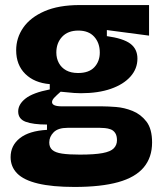

<svg xmlns="http://www.w3.org/2000/svg" viewBox="-20 -555 647 760"><path d="M275 185Q187 185 130.5 171.5Q74 158 48 131.5Q22 105 22 67Q22 21 58.5 -8Q95 -37 166 -41V-62Q111 -62 81.5 -73Q52 -84 52 -114Q52 -142 81 -165Q110 -188 177 -201V-222Q116 -227 80 -262.5Q44 -298 44 -356Q44 -405 72 -445.5Q100 -486 156 -510.5Q212 -535 296 -535H570V-414L403 -436V-412Q468 -403 496 -382Q524 -361 524 -323Q524 -283 496.5 -252Q469 -221 419 -203.5Q369 -186 300 -186Q288 -186 273.5 -187Q259 -188 220 -192Q204 -178 195 -168.5Q186 -159 186 -151Q186 -145 191 -141Q196 -137 205.5 -135.5Q215 -134 226 -134H387Q407 -134 439.5 -131.5Q472 -129 504.5 -116Q537 -103 559.5 -74Q582 -45 582 9Q582 68 549 107.5Q516 147 448 166Q380 185 275 185ZM296 57Q354 57 386 51Q418 45 430.5 32Q443 19 443 0Q443 -18 436 -28.5Q429 -39 418 -43Q407 -47 395.5 -48Q384 -49 376 -49H247Q210 -49 192.5 -31.5Q175 -14 175 9Q175 28 187 38.5Q199 49 225.5 53Q252 57 296 57ZM289 -266Q332 -266 353.5 -289Q375 -312 375 -347Q375 -385 353 -409.5Q331 -434 290 -434Q249 -434 226 -409.5Q203 -385 203 -347Q203 -324 213 -305.5Q223 -287 242 -276.5Q261 -266 289 -266Z"/></svg>

Font: Bricolage Grotesque ExtraBold
Style: Regular
Weight: 800
Designer: Mathieu Triay
Foundry: Atelier Triay
Version: Version 1.001;gftools[0.9.33.dev8+g029e19f]